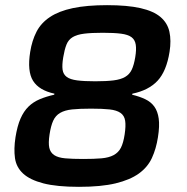

<svg xmlns="http://www.w3.org/2000/svg" viewBox="-20 -716 723 744"><path d="M286 8Q200 8 148 -5.5Q96 -19 69.5 -43.5Q43 -68 38 -103.5Q33 -139 40 -184Q47 -228 59.5 -256.5Q72 -285 90.5 -303Q109 -321 134 -331.5Q159 -342 190 -349L191 -353Q131 -366 108 -403Q85 -440 97 -515Q104 -559 121.5 -593Q139 -627 173.5 -650Q208 -673 262 -684.5Q316 -696 395 -696Q474 -696 524.5 -684.5Q575 -673 602 -650Q629 -627 636.5 -593Q644 -559 637 -515Q625 -440 590.5 -403Q556 -366 493 -353L492 -349Q521 -342 543 -331.5Q565 -321 578 -303Q591 -285 595 -256.5Q599 -228 592 -184Q585 -139 568.5 -103.5Q552 -68 518 -43.5Q484 -19 428 -5.5Q372 8 286 8ZM349 -401Q392 -401 420 -404.5Q448 -408 465 -418Q482 -428 490.5 -446Q499 -464 504 -494Q509 -524 506 -543Q503 -562 489.5 -572Q476 -582 449 -585.5Q422 -589 378 -589Q334 -589 306 -585.5Q278 -582 261.5 -572Q245 -562 237.5 -543Q230 -524 225 -494Q220 -464 222.5 -446Q225 -428 238.5 -418Q252 -408 279 -404.5Q306 -401 349 -401ZM303 -100Q345 -100 373.5 -102.5Q402 -105 420.5 -115Q439 -125 448.5 -143.5Q458 -162 463 -195Q468 -228 465 -248Q462 -268 447 -278.5Q432 -289 404.5 -292Q377 -295 333 -295Q288 -295 259.5 -292Q231 -289 213 -278.5Q195 -268 186 -248Q177 -228 172 -195Q167 -162 171 -143.5Q175 -125 190 -115Q205 -105 232.5 -102.5Q260 -100 303 -100Z"/></svg>

Font: Azeri Sans SemiBold
Style: Italic
Weight: 600
Designer: Hector Gatti & Omnibus-Type (original fonts) / Cristiano Sobral (main changes and remastering)
Foundry: Omnibus-Type
Version: Version 0.07;August 21, 2020;FontCreator 13.0.0.2681 64-bit;